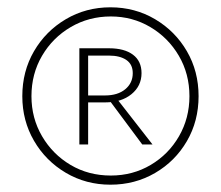

<svg xmlns="http://www.w3.org/2000/svg" viewBox="-20 -731 604 525"><path d="M282 -226Q215 -226 160 -258.5Q105 -291 73 -346Q41 -401 41 -468Q41 -536 73 -591Q105 -646 160 -678.5Q215 -711 282 -711Q349 -711 404 -678.5Q459 -646 491 -591Q523 -536 523 -468Q523 -400 491 -345Q459 -290 404 -258Q349 -226 282 -226ZM283 -251Q343 -251 392 -280Q441 -309 469.5 -358.5Q498 -408 498 -468Q498 -529 469 -578.5Q440 -628 391 -657Q342 -686 283 -686Q223 -686 173.5 -657Q124 -628 95 -578.5Q66 -529 66 -468Q66 -408 95 -358.5Q124 -309 173 -280Q222 -251 283 -251ZM197 -336V-599H278Q320 -599 343.5 -581.5Q367 -564 367 -531Q367 -496 339.5 -473.5Q312 -451 267 -451H199V-470H267Q302 -470 322.5 -487Q343 -504 343 -531Q343 -555 325.5 -567Q308 -579 278 -579H221V-336ZM369 -336 276 -461 298 -463 397 -336Z"/></svg>

Font: Ysabeau Office ExtraLight
Style: Regular
Weight: 250
Designer: Christian Thalmann (Catharsis Fonts)
Version: Version 2.001;gftools[0.9.30]; featfreeze: tnum,lnum,ss02